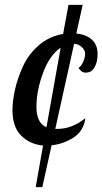

<svg xmlns="http://www.w3.org/2000/svg" viewBox="-20 -738 419 785"><path d="M31 -287Q31 -326 41.5 -372.5Q52 -419 74.5 -468Q97 -517 139.5 -553.5Q182 -590 238 -599L260 -718H318L292 -601Q332 -597 355.5 -576Q379 -555 379 -517Q379 -484 366.5 -462.5Q354 -441 331 -441Q313 -441 301 -460Q312 -467 320 -485Q328 -503 328 -519Q328 -533 314.5 -545.5Q301 -558 283 -559L206 -211H215Q275 -211 329 -255Q322 -202 280.5 -175.5Q239 -149 191 -144L153 27H126L156 -143Q102 -148 66.5 -183.5Q31 -219 31 -287ZM170 -218 228 -543Q183 -513 156 -440Q129 -367 129 -301Q129 -235 170 -218Z"/></svg>

Font: Lobster Two
Style: Italic
Weight: 400
Designer: Pablo Impallari
Foundry: Pablo Impallari. www.impallari.com
Version: Version 1.006